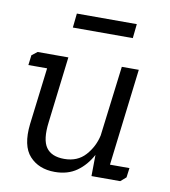

<svg xmlns="http://www.w3.org/2000/svg" viewBox="-74 -685 670 757"><g transform="rotate(10 261.0 -306.0)"><path d="M173 -621H413L407 -564H167ZM483 -57 478 -19 456 0H341L342 -85Q319 -42 283 -16.5Q247 9 195 9Q131 9 94 -31.5Q57 -72 67 -160L95 -388H20L25 -428L47 -445H170L138 -180Q129 -109 150.5 -78.5Q172 -48 223 -48Q276 -48 307.5 -83Q339 -118 349 -164L384 -445H452L405 -57Z"/></g></svg>

Font: Zilla Slab Regular
Style: Italic
Weight: 400
Italic angle: -6°
Designer: Typotheque.com
Foundry: Typotheque type foundry
Version: Version 1.1; 2017; ttfautohint (v1.6)